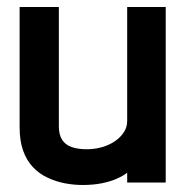

<svg xmlns="http://www.w3.org/2000/svg" viewBox="-20 -521 533 548"><path d="M343 -28V0H453V-501H343V-176Q343 -158 333.5 -143.5Q324 -129 308 -118Q292 -107 271 -101Q250 -95 228 -95Q202 -95 184 -101.5Q166 -108 157 -122.5Q148 -137 148 -160V-501H36V-158Q36 -119 46 -91Q56 -63 74 -44Q92 -25 115.5 -14Q139 -3 164.5 2Q190 7 216 7Q246 7 271 2Q296 -3 314.5 -11.5Q333 -20 343 -28Z"/></svg>

Font: Advent Pro Expanded
Style: Bold
Weight: 700
Width: 7
Designer: VivaRado, Andreas Kalpakidis
Foundry: VivaRado, Andreas Kalpakidis
Version: Version 3.000